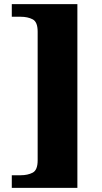

<svg xmlns="http://www.w3.org/2000/svg" viewBox="-20 -780 494 928"><path d="M37 128V67H80Q114 67 138 54.5Q162 42 162 -5V-627Q162 -674 138 -686.5Q114 -699 80 -699H37V-760H354V128Z"/></svg>

Font: Noto Serif Hentaigana Black
Style: Regular
Weight: 900
Designer: Kazuhiro Yamada
Foundry: nipponia
Version: Version 1.000; ttfautohint (v1.8.4.7-5d5b)